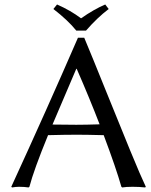

<svg xmlns="http://www.w3.org/2000/svg" viewBox="-20 -825 669 848"><path d="M316.9 -273.9Q358.4 -273.9 419.9 -275.9Q377.4 -386.7 318.8 -521H316.9L211.9 -274.9Q228.5 -274.9 265.6 -274.4Q302.7 -273.9 316.9 -273.9ZM624 0 621.1 2.9Q595.7 0 565.9 0Q536.1 0 520 2.9L516.1 0Q493.2 -81.1 438 -228Q361.8 -230 319.8 -230Q268.1 -230 191.9 -228V-227.1Q129.4 -74.7 109.9 0L106 2.9Q87.9 0 64 0Q49.8 0 33.2 2.9L29.8 0Q186 -339.8 324.2 -658.2H352.1Q386.7 -575.7 447.5 -424.6Q508.3 -273.4 555.2 -159.7Q602.1 -45.9 624 0ZM316.9 -689.9Q280.3 -735.4 215.8 -785.2L231.9 -805.2Q291 -779.3 337.9 -744.1Q395.5 -784.2 444.8 -805.2L460 -785.2Q409.7 -747.1 359.9 -689.9Z"/></svg>

Font: Linear Smooth
Style: Regular
Weight: 400
Designer: Philipp H. Poll, Flanker
Foundry: Philipp H. Poll, reworked by Flanker
Version: Version 1.061 | FøM Fix